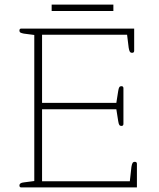

<svg xmlns="http://www.w3.org/2000/svg" viewBox="-20 -820 696 840"><path d="M206 -800H476V-772H206ZM65 -9Q65 -20 84 -22L130 -28V-667L84 -673Q74 -675 69.5 -677.5Q65 -680 65 -686Q65 -695 73 -695H567V-598Q567 -589 558 -589Q551 -589 548 -594Q545 -599 543 -611L536 -668H164V-370H489L497 -421Q499 -434 502 -438.5Q505 -443 511 -443Q520 -443 520 -434V-278Q520 -269 511 -269Q505 -269 502 -273.5Q499 -278 497 -291L489 -342H164V-27H548L555 -90Q557 -102 560 -107Q563 -112 570 -112Q579 -112 579 -103V0H73Q65 0 65 -9Z"/></svg>

Font: Maitree ExtraLight
Style: Regular
Weight: 275
Designer: CadsonDemak Team
Foundry: CadsonDemak
Version: Version 1.003